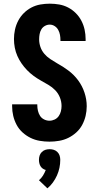

<svg xmlns="http://www.w3.org/2000/svg" viewBox="-20 -763 540 1045"><path d="M249 8Q223 8 196.5 3.5Q170 -1 146.5 -12.5Q123 -24 103 -42Q83 -60 70.5 -83.5Q58 -107 52 -132.5Q46 -158 46 -185V-195H183V-191Q183 -175 186.5 -160Q190 -145 198 -132.5Q206 -120 220 -113Q234 -106 249 -106Q264 -106 277.5 -112.5Q291 -119 299.5 -131Q308 -143 311.5 -157.5Q315 -172 315 -186Q315 -210 306 -232.5Q297 -255 280.5 -272Q264 -289 243.5 -301Q223 -313 202.5 -324.5Q182 -336 163 -350Q144 -364 127.5 -381Q111 -398 97.5 -417.5Q84 -437 74.5 -458.5Q65 -480 60.5 -503.5Q56 -527 56 -551Q56 -576 61.5 -601.5Q67 -627 79 -650Q91 -673 109.5 -691.5Q128 -710 151 -722Q174 -734 199.5 -738.5Q225 -743 251 -743Q277 -743 302.5 -738.5Q328 -734 351 -722Q374 -710 392.5 -691.5Q411 -673 423 -650Q435 -627 440.5 -601.5Q446 -576 446 -550V-540H309V-544Q309 -559 306.5 -573Q304 -587 297 -600Q290 -613 277.5 -621Q265 -629 251 -629Q237 -629 224.5 -622Q212 -615 205 -603Q198 -591 195.5 -577Q193 -563 193 -549Q193 -528 200 -507.5Q207 -487 221 -470.5Q235 -454 253 -442Q271 -430 290 -419Q323 -401 353 -378.5Q383 -356 405.5 -325.5Q428 -295 440 -258.5Q452 -222 452 -185Q452 -158 446 -132.5Q440 -107 427.5 -83.5Q415 -60 395 -42Q375 -24 351.5 -12.5Q328 -1 301.5 3.5Q275 8 249 8ZM238 262 192 218Q205 207 214 192.5Q223 178 229 162Q220 160 212.5 154.5Q205 149 200.5 141.5Q196 134 194 125Q192 116 192 107Q192 95 195.5 84Q199 73 207.5 64.5Q216 56 227 52.5Q238 49 250 49Q262 49 273 52.5Q284 56 292.5 64.5Q301 73 304.5 84Q308 95 308 107Q308 129 303.5 150.5Q299 172 290 192Q281 212 268 230Q255 248 238 262Z"/></svg>

Font: Iosevka Heavy
Style: Regular
Weight: 900
Monospace: yes
Designer: Belleve Invis
Foundry: Belleve Invis
Version: Version 32.5.0; ttfautohint (v1.8.4)